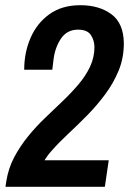

<svg xmlns="http://www.w3.org/2000/svg" viewBox="-20 -718 496 738"><path d="M1 0 4 -20Q12 -71 34.5 -113.5Q57 -156 88 -194Q118 -231 152.5 -264Q187 -297 220.5 -329Q254 -361 282 -394Q310 -427 326.5 -462.5Q343 -498 343 -537Q343 -562 329.5 -583Q316 -604 280 -604Q238 -604 215 -570.5Q192 -537 186 -491L181 -450H73Q73 -516 97.5 -572.5Q122 -629 170 -663.5Q218 -698 289 -698Q361 -698 408 -663.5Q455 -629 456 -552Q456 -495 436 -446.5Q416 -398 384 -355Q352 -312 314.5 -274Q277 -236 241 -202.5Q205 -169 178 -138Q169 -128 162.5 -119Q156 -110 151 -102H398L383 0Z"/></svg>

Font: Archivo Narrow SemiBold
Style: Italic
Weight: 600
Italic angle: -8°
Designer: Hector Gatti
Foundry: Omnibus-Type
Version: Version 3.002